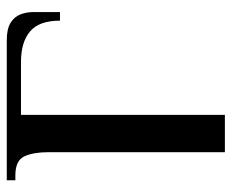

<svg xmlns="http://www.w3.org/2000/svg" viewBox="-80 -620 700 581"><g transform="rotate(-90 270.5 -330.0)"><path d="M100 0V-534Q100 -579 87.5 -606.5Q75 -634 30 -634H15V-660H439Q473 -660 491.5 -648.5Q510 -637 517 -618.5Q524 -600 524 -580V-499H498Q498 -562 465.5 -589.5Q433 -617 373 -617H213V0Z"/></g></svg>

Font: El Messiri SemiBold
Style: Regular
Weight: 600
Designer: Mohamed Gaber
Foundry: Kief Type Foundry
Version: Version 2.020; ttfautohint (v1.8.3)